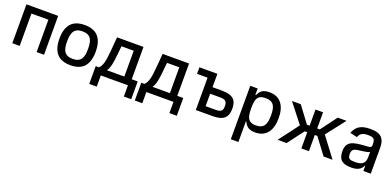

<svg xmlns="http://www.w3.org/2000/svg" viewBox="1 -1440 5168 2531"><g transform="rotate(20 2585.0 -174.5)"><path d="M71.4 0V-545.5H516.3V0H412.3V-453.8H174.7V0Z M634.2 -270.2Q634.2 -410.9 697.1 -481.7Q759.9 -552.6 888.5 -552.6Q1017 -552.6 1079.9 -481.7Q1142.8 -410.9 1142.8 -270.2Q1142.8 -130.3 1079.9 -59.7Q1017 11 888.5 11Q759.9 11 697.1 -59.7Q634.2 -130.3 634.2 -270.2ZM741.5 -270.6Q741.5 -224.8 747.9 -188.9Q754.3 -153.1 770.8 -128.4Q787.3 -103.7 815.9 -90.9Q844.5 -78.1 888.8 -78.1Q932.9 -78.1 961.3 -90.9Q989.7 -103.7 1006.2 -128.4Q1022.7 -153.1 1029.1 -188.9Q1035.5 -224.8 1035.5 -270.6Q1035.5 -316.4 1029.1 -352.3Q1022.7 -388.1 1006.2 -413Q989.7 -437.9 961.3 -450.8Q932.9 -463.8 888.8 -463.8Q844.5 -463.8 815.9 -450.8Q787.3 -437.9 770.8 -413Q754.3 -388.1 747.9 -352.3Q741.5 -316.4 741.5 -270.6Z M1207.7 157.3V-92H1252.1Q1269.2 -107.2 1281.1 -128.9Q1293 -150.6 1301.3 -180.8Q1309.7 -210.9 1315.3 -250.7Q1321 -290.5 1325.3 -342L1342.3 -545.5H1713.1V-92H1796.9V157.3H1693.2V0H1312.9V157.3ZM1365.8 -92H1609.4V-454.5H1437.5L1426.1 -342Q1422.2 -299 1417.4 -261.7Q1412.6 -224.4 1405.7 -193Q1398.8 -161.6 1389 -136.4Q1379.3 -111.2 1365.8 -92Z M1846.9 157.3V-92H1891.3Q1908.4 -107.2 1920.3 -128.9Q1932.2 -150.6 1940.5 -180.8Q1948.9 -210.9 1954.5 -250.7Q1960.2 -290.5 1964.5 -342L1981.5 -545.5H2352.3V-92H2436.1V157.3H2332.4V0H1952.1V157.3ZM2005 -92H2248.6V-454.5H2076.7L2065.3 -342Q2061.4 -299 2056.6 -261.7Q2051.8 -224.4 2044.9 -193Q2038 -161.6 2028.2 -136.4Q2018.5 -111.2 2005 -92Z M2497.5 -453.5V-545.5H2749.6V-358H2883.9Q2940.7 -358 2980.3 -347.3Q3019.9 -336.6 3044.7 -314.8Q3069.6 -293 3080.8 -259.4Q3092 -225.9 3092 -180Q3092 -134.9 3080.8 -101.2Q3069.6 -67.5 3044.7 -44.9Q3019.9 -22.4 2980.3 -11.2Q2940.7 0 2883.9 0H2645.6V-453.5ZM2749.6 -91.6H2883.9Q2913.4 -91.6 2933.4 -95.5Q2953.5 -99.4 2965.7 -109Q2978 -118.6 2983.3 -135.1Q2988.6 -151.6 2988.6 -176.8Q2988.6 -203.1 2983.3 -220.5Q2978 -237.9 2965.7 -248Q2953.5 -258.2 2933.4 -262.3Q2913.4 -266.3 2883.9 -266.3H2749.6Z M3210.9 204.5V-545.5H3314.6V-457H3323.5Q3328.1 -465.6 3333.3 -475.9Q3338.4 -486.2 3346.1 -496.8Q3353.7 -507.5 3364.3 -517.4Q3375 -527.3 3390.8 -535.2Q3406.6 -543 3428.4 -547.8Q3450.3 -552.6 3480.1 -552.6Q3536.2 -552.6 3579 -533.6Q3621.8 -514.6 3650.7 -478.5Q3679.7 -442.5 3694.4 -390.3Q3709.2 -338.1 3709.2 -271.7Q3709.2 -205.6 3694.6 -153.2Q3680 -100.9 3651.3 -64.5Q3622.5 -28.1 3579.9 -8.7Q3537.3 10.7 3481.2 10.7Q3452.1 10.7 3430.2 6Q3408.4 1.4 3392.4 -6.4Q3376.4 -14.2 3365.6 -24.1Q3354.8 -34.1 3346.9 -44.7Q3339.1 -55.4 3333.6 -65.9Q3328.1 -76.3 3323.5 -84.9H3317.1V204.5ZM3323.5 -272.7Q3323.5 -223 3329 -186.6Q3334.5 -150.2 3349.4 -126.6Q3364.3 -103 3390.4 -91.4Q3416.5 -79.9 3457.4 -79.9Q3499.6 -79.9 3527.5 -92.2Q3555.4 -104.4 3571.9 -128.7Q3588.4 -153.1 3595.2 -189.1Q3601.9 -225.1 3601.9 -272.7Q3601.9 -320 3595.3 -355.5Q3588.8 -391 3572.4 -414.8Q3556.1 -438.6 3528.1 -450.5Q3500 -462.4 3457.4 -462.4Q3415.8 -462.4 3389.7 -451.2Q3363.6 -440 3348.9 -416.9Q3334.2 -393.8 3328.8 -358Q3323.5 -322.1 3323.5 -272.7Z M4004.6 -279.1 3795.8 -545.5H3919.4L4088.1 -318.9H4126.1V-545.5H4232.2V-318.9H4269.2L4437.9 -545.5H4561.4L4353.7 -279.1L4563.9 0H4437.9L4267.8 -227.3H4232.2V0H4126.1V-227.3H4090.6L3919.4 0H3793.3Z M4646.3 -154.1Q4646.3 -189.6 4654.7 -214.7Q4663 -239.7 4677.6 -256.7Q4692.1 -273.8 4712.2 -284.3Q4732.2 -294.7 4755.3 -301Q4778.4 -307.2 4804 -310.7Q4829.5 -314.3 4855.5 -317.1Q4880 -320 4899.7 -320.8Q4919.4 -321.7 4934.7 -322.4Q4949.9 -323.2 4961.1 -324.9Q4972.3 -326.7 4979.4 -331.1Q4986.5 -335.6 4989.9 -343.9Q4993.3 -352.3 4993.3 -366.5V-369Q4993.3 -398.8 4989.2 -417.8Q4985.1 -436.8 4973.7 -447.6Q4962.4 -458.5 4942.1 -462.5Q4921.9 -466.6 4889.6 -466.6Q4856.2 -466.6 4834.3 -460.2Q4812.5 -453.8 4798.7 -443.2Q4784.8 -432.5 4776.8 -418.9Q4768.8 -405.2 4762.8 -390.6L4663 -413.4Q4676.5 -450.6 4696.9 -477.1Q4717.3 -503.6 4745.2 -520.2Q4773.1 -536.9 4808.8 -544.7Q4844.5 -552.6 4888.1 -552.6Q4914.4 -552.6 4940.2 -550.8Q4965.9 -549 4989.3 -542.4Q5012.8 -535.9 5033 -523.4Q5053.3 -511 5068.2 -489.9Q5083.1 -468.8 5091.4 -437.5Q5099.8 -406.2 5099.8 -362.2V0H4996.1V-74.6H4991.8Q4984.4 -59.3 4973.4 -43.9Q4962.4 -28.4 4944.1 -16Q4925.8 -3.6 4898.4 4.3Q4871.1 12.1 4830.6 12.1Q4785.2 12.1 4750.7 4.3Q4716.3 -3.6 4693 -22.7Q4669.7 -41.9 4658 -73.9Q4646.3 -105.8 4646.3 -154.1ZM4853.7 -73.2Q4893.5 -73.2 4920.3 -81Q4947.1 -88.8 4963.4 -104.2Q4979.8 -119.7 4986.7 -142.8Q4993.6 -165.8 4993.6 -196.7V-267Q4989.7 -263.1 4981 -259.9Q4972.3 -256.7 4960.4 -253.7Q4948.5 -250.7 4935 -248.4Q4921.5 -246.1 4908.2 -244.1Q4894.9 -242.2 4882.8 -240.6Q4870.7 -239 4862.2 -237.9Q4839.1 -234.7 4818.7 -231.5Q4798.3 -228.3 4783.2 -220.2Q4768.1 -212 4759.2 -196.4Q4750.4 -180.8 4750.4 -152.7Q4750.4 -126.4 4755.5 -110.6Q4760.7 -94.8 4772.7 -86.5Q4784.8 -78.1 4804.7 -75.6Q4824.6 -73.2 4853.7 -73.2Z"/></g></svg>

Font: Cannonade Med
Style: Regular
Weight: 500
Designer: Rasmus Andersson
Foundry: rsms
Version: Version 3.012;git-f93a4a705